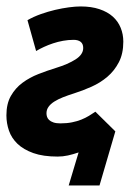

<svg xmlns="http://www.w3.org/2000/svg" viewBox="-23 -467 413 587"><path d="M329.6 -65.4 281.2 100.1H187L217.3 -1Q200.2 4.9 184.6 8.3Q168.9 11.7 153.3 11.7Q108.9 11.7 78.9 1Q48.8 -9.8 30.5 -27.3Q12.2 -44.9 4.4 -67.6Q-3.4 -90.3 -3.4 -114.3Q-3.4 -149.9 10.3 -173.8Q23.9 -197.8 45.7 -213.9Q67.4 -230 94.2 -240.5Q121.1 -251 147.9 -259.3Q184.6 -270.5 208 -285.4Q231.4 -300.3 231.4 -320.3Q231.4 -333 223.6 -339.1Q215.8 -345.2 202.1 -345.2Q186 -345.2 169.9 -342.3Q153.8 -339.4 139.2 -334.5Q124.5 -329.6 111.3 -323.5Q98.1 -317.4 87.4 -311L61 -405.3Q79.6 -416 101.6 -423.8Q123.5 -431.6 145.5 -436.8Q167.5 -441.9 187.7 -444.6Q208 -447.3 223.6 -447.3Q256.3 -447.3 281 -439Q305.7 -430.7 321.8 -416.3Q337.9 -401.9 345.9 -382.1Q354 -362.3 354 -339.8Q354 -302.7 340.3 -276.6Q326.7 -250.5 305.2 -232.2Q283.7 -213.9 256.8 -201.9Q230 -189.9 203.6 -181.6Q185.1 -175.8 169.7 -169.7Q154.3 -163.6 143.1 -156.5Q131.8 -149.4 125.5 -140.6Q119.1 -131.8 119.1 -120.6Q119.1 -115.2 120.8 -109.9Q122.6 -104.5 127.2 -100.1Q131.8 -95.7 140.1 -92.8Q148.4 -89.8 161.6 -89.8Q181.2 -89.8 197 -93Q212.9 -96.2 225.6 -101.3Q238.3 -106.4 248.8 -112.8Q259.3 -119.1 268.6 -125.5Z"/></svg>

Font: PT Astra Sans
Style: Bold Italic
Weight: 700
Italic angle: -16°
Designer: A.Korolkova, I. Chaeva
Foundry: ParaType Ltd
Version: Version 1.002W